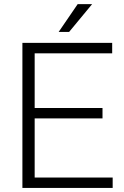

<svg xmlns="http://www.w3.org/2000/svg" viewBox="-20 -921 609 941"><path d="M482.4 -340.8H149.9V-50.8H532.2V0H89.8V-710.9H529.8V-659.7H149.9V-391.6H482.4ZM360.8 -900.9H431.6L318.8 -764.6H267.6Z"/></svg>

Font: RobotoDraft Light
Style: Regular
Weight: 300
Version: Version 2.001151; 2014